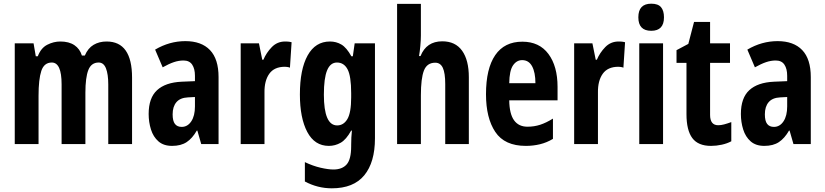

<svg xmlns="http://www.w3.org/2000/svg" viewBox="-20 -781 4475 1041"><path d="M558 -556Q696 -556 696 -360V0H567V-323Q567 -379 554.5 -410.5Q542 -442 515 -442Q475 -442 459 -401.5Q443 -361 443 -278V0H314V-324Q314 -442 261 -442Q219 -442 204 -396.5Q189 -351 189 -262V0H60V-546H162L174 -476H185Q202 -521 236.5 -538.5Q271 -556 307 -556Q354 -556 383.5 -536Q413 -516 424 -480H440Q457 -520 487.5 -538Q518 -556 558 -556Z M985 -558Q1072 -558 1118.5 -509.5Q1165 -461 1165 -363V0H1071L1050 -73H1047Q1023 -31 992 -10.5Q961 10 913 10Q867 10 839 -14.5Q811 -39 798.5 -79Q786 -119 786 -163Q786 -250 831.5 -292Q877 -334 965 -338L1037 -341V-370Q1037 -408 1022 -430.5Q1007 -453 975 -453Q949 -453 922.5 -444Q896 -435 862 -416L821 -512Q899 -558 985 -558ZM999 -253Q957 -251 936.5 -227Q916 -203 916 -161Q916 -125 928.5 -109Q941 -93 965 -93Q997 -93 1017 -123Q1037 -153 1037 -204V-255Z M1526 -556Q1532 -556 1540.5 -555.5Q1549 -555 1561 -552L1552 -414Q1546 -417 1536.5 -418Q1527 -419 1525 -419Q1467 -419 1440 -381Q1413 -343 1414 -279V0H1285V-546H1384L1402 -457H1408Q1424 -495 1453.5 -525.5Q1483 -556 1526 -556Z M1769 -556Q1803 -556 1831 -539.5Q1859 -523 1885 -476H1893L1903 -546H2013V-31Q2013 99 1955 169.5Q1897 240 1779 240Q1702 240 1633 203V98Q1677 119 1718.5 128.5Q1760 138 1788 138Q1835 138 1859.5 110.5Q1884 83 1884 12V5Q1884 -15 1885 -35.5Q1886 -56 1888 -73H1884Q1857 -24 1827 -7Q1797 10 1763 10Q1686 10 1646 -65.5Q1606 -141 1606 -269Q1606 -405 1648 -480.5Q1690 -556 1769 -556ZM1807 -442Q1771 -442 1753.5 -399.5Q1736 -357 1736 -268Q1736 -101 1808 -101Q1843 -101 1863.5 -135.5Q1884 -170 1884 -253V-276Q1884 -368 1864.5 -405Q1845 -442 1807 -442Z M2262 -589Q2262 -564 2259 -532Q2256 -500 2252 -477H2260Q2292 -557 2378 -557Q2449 -557 2485.5 -506Q2522 -455 2522 -362V0H2394V-325Q2394 -385 2381 -413Q2368 -441 2340 -441Q2295 -441 2278.5 -398.5Q2262 -356 2262 -264V0H2133V-760H2262Z M2812 -555Q2904 -555 2953.5 -488.5Q3003 -422 3003 -310V-237H2741Q2742 -164 2767 -129Q2792 -94 2840 -94Q2876 -94 2908.5 -104.5Q2941 -115 2978 -138V-28Q2945 -8 2908 1Q2871 10 2831 10Q2716 10 2665.5 -65.5Q2615 -141 2615 -270Q2615 -409 2665 -482Q2715 -555 2812 -555ZM2811 -455Q2781 -455 2761.5 -426.5Q2742 -398 2741 -330H2883Q2883 -388 2865 -421.5Q2847 -455 2811 -455Z M3334 -556Q3340 -556 3348.5 -555.5Q3357 -555 3369 -552L3360 -414Q3354 -417 3344.5 -418Q3335 -419 3333 -419Q3275 -419 3248 -381Q3221 -343 3222 -279V0H3093V-546H3192L3210 -457H3216Q3232 -495 3261.5 -525.5Q3291 -556 3334 -556Z M3511 -761Q3548 -761 3564 -742Q3580 -723 3580 -687Q3580 -614 3511 -614Q3441 -614 3441 -687Q3441 -761 3511 -761ZM3575 -546V0H3446V-546Z M3874 -102Q3889 -102 3906 -106.5Q3923 -111 3945 -119V-15Q3923 -3 3893.5 3.5Q3864 10 3835 10Q3765 10 3733.5 -32.5Q3702 -75 3702 -162V-440H3648V-509L3712 -543L3743 -662H3830V-546H3938V-440H3830V-158Q3830 -102 3874 -102Z M4196 -558Q4283 -558 4329.5 -509.5Q4376 -461 4376 -363V0H4282L4261 -73H4258Q4234 -31 4203 -10.5Q4172 10 4124 10Q4078 10 4050 -14.5Q4022 -39 4009.5 -79Q3997 -119 3997 -163Q3997 -250 4042.5 -292Q4088 -334 4176 -338L4248 -341V-370Q4248 -408 4233 -430.5Q4218 -453 4186 -453Q4160 -453 4133.5 -444Q4107 -435 4073 -416L4032 -512Q4110 -558 4196 -558ZM4210 -253Q4168 -251 4147.5 -227Q4127 -203 4127 -161Q4127 -125 4139.5 -109Q4152 -93 4176 -93Q4208 -93 4228 -123Q4248 -153 4248 -204V-255Z"/></svg>

Font: Noto Sans Sinhala UI ExtraCondensed
Style: Bold
Weight: 700
Width: 2
Designer: Jelle Bosma - Monotype Design Team
Foundry: Monotype Imaging Inc.
Version: Version 2.006; ttfautohint (v1.8.4.7-5d5b)